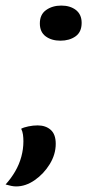

<svg xmlns="http://www.w3.org/2000/svg" viewBox="-74 -548 313 689"><path d="M-16 121Q-25 121 -34 119Q-43 117 -54 114Q-34 92 -19.5 67Q-5 42 2.5 14.5Q10 -13 10 -41Q10 -53 8.5 -64.5Q7 -76 2 -86Q11 -91 28 -94.5Q45 -98 61 -98Q90 -98 108 -82Q126 -66 126 -32Q126 6 104.5 41Q83 76 50.5 98.5Q18 121 -16 121ZM143 -402Q111 -402 90 -417.5Q69 -433 69 -464Q69 -496 91.5 -512Q114 -528 146 -528Q178 -528 198.5 -512Q219 -496 219 -466Q219 -433 197 -417.5Q175 -402 143 -402Z"/></svg>

Font: Sansita Swashed Light
Style: Regular
Weight: 400
Version: Version 1.003